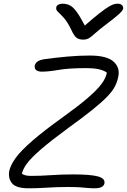

<svg xmlns="http://www.w3.org/2000/svg" viewBox="-20 -1010 685 1037"><path d="M136 7Q67 7 45 -20Q23 -47 30 -87Q37 -119 65 -157.5Q93 -196 154.5 -249.5Q216 -303 322 -379Q404 -438 454 -481Q504 -524 528.5 -557Q553 -590 557 -618Q542 -629 516 -635.5Q490 -642 442 -642Q351 -642 296.5 -632.5Q242 -623 206 -623Q187 -623 176 -631Q165 -639 168 -657Q171 -669 182.5 -677.5Q194 -686 218 -690Q283 -699 344.5 -704.5Q406 -710 464 -710Q556 -710 592.5 -678Q629 -646 619 -596Q613 -567 600 -542Q587 -517 558.5 -487.5Q530 -458 479 -417Q428 -376 345 -316Q258 -252 206.5 -208Q155 -164 130 -132.5Q105 -101 98 -72Q114 -60 146 -60Q200 -60 256.5 -64Q313 -68 375 -68Q470 -68 509.5 -57Q549 -46 544 -19Q538 7 492 7Q469 7 451 5Q433 3 409.5 1.5Q386 0 345 0Q288 0 235 3.5Q182 7 136 7ZM616 -990Q632 -990 639.5 -981.5Q647 -973 645 -962Q643 -956 636.5 -948Q630 -940 610.5 -923.5Q591 -907 549 -875Q512 -847 493 -829.5Q474 -812 461 -804Q448 -796 429 -796Q407 -796 393.5 -806Q380 -816 366 -847Q344 -893 324 -914.5Q304 -936 292.5 -946.5Q281 -957 284 -971Q285 -979 294.5 -984.5Q304 -990 317 -990Q339 -990 356.5 -981.5Q374 -973 393 -947.5Q412 -922 438 -872Q487 -915 518 -939Q549 -963 567.5 -974Q586 -985 596.5 -987.5Q607 -990 616 -990Z"/></svg>

Font: Shantell Sans Normal
Style: Italic
Weight: 300
Italic angle: -11.31°
Designer: Stephen Nixon, Anya Danilova, Shantell Martin
Foundry: Arrow Type
Version: Version 1.008;[a672d596b]